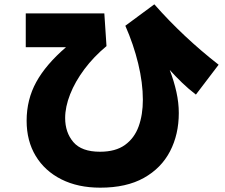

<svg xmlns="http://www.w3.org/2000/svg" viewBox="-20 -807 1040 887"><path d="M443 60Q340 60 263.5 21.5Q187 -17 145 -86.5Q103 -156 103 -249Q103 -347 147.5 -428Q192 -509 285 -589H99V-745H462L472 -594Q413 -545 370 -487.5Q327 -430 304 -371.5Q281 -313 281 -262Q281 -195 319 -150.5Q357 -106 442 -106Q514 -106 557.5 -137.5Q601 -169 620.5 -223Q640 -277 640 -346Q640 -424 618.5 -513Q597 -602 559 -688L693 -787Q826 -636 990 -508L885 -370Q851 -396 821 -425Q791 -454 764 -484Q784 -432 795 -382Q806 -332 806 -285Q806 -186 765.5 -108Q725 -30 644.5 15Q564 60 443 60Z"/></svg>

Font: Murecho Black
Style: Regular
Weight: 900
Designer: Neil Summerour
Foundry: Positype
Version: Version 1.010; ttfautohint (v1.8.3)